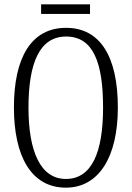

<svg xmlns="http://www.w3.org/2000/svg" viewBox="-20 -853 607 883"><path d="M169 -789H394V-833H169ZM283 10C435 10 522 -132 522 -358C522 -594 440 -725 284 -725C123 -725 44 -587 44 -359C44 -137 122 10 283 10ZM283 -30C166 -30 111 -157 111 -358C111 -565 163 -685 284 -685C409 -685 454 -565 454 -358C454 -154 403 -30 283 -30Z"/></svg>

Font: Noto Serif Lao ExtraCondensed Light
Style: Regular
Weight: 300
Width: 2
Designer: Monotype Design Team
Foundry: Monotype Imaging Inc.
Version: Version 2.003